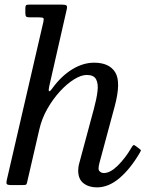

<svg xmlns="http://www.w3.org/2000/svg" viewBox="-20 -800 680 830"><path d="M584 -139Q543.5 -70 496.5 -30Q449.5 10 399 10Q364 10 341 -7.8Q318 -25.5 318 -63Q318 -67 319 -76.2Q320 -85.5 322 -92L386 -330Q397.5 -372.5 401.5 -405.2Q405.5 -438 395.5 -457Q385.5 -476 355 -476Q331 -476 300.2 -457Q269.5 -438 239 -404.8Q208.5 -371.5 184.5 -329.2Q160.5 -287 150 -240.5L98 -15.5Q96 -5 93.5 -2.5Q91 0 77.5 0H28.5Q11.5 0 9 -5Q6.5 -10 9.5 -22.5L167.5 -705.5Q170.5 -718.5 167.2 -721.8Q164 -725 146.5 -725H108.5Q96 -725 92.8 -728.8Q89.5 -732.5 89.5 -745.5V-761.5Q89.5 -772.5 91.8 -776.2Q94 -780 104.5 -780H248.5Q263.5 -780 267.5 -776Q271.5 -772 268.5 -759.5L192.5 -425.5Q189 -409.5 192 -406Q195 -402.5 206 -418Q245 -471.5 292 -500.2Q339 -529 387 -529Q452.5 -529 478.2 -487.2Q504 -445.5 476 -341L410 -96Q406 -81 406 -71Q406 -63 412.8 -57.5Q419.5 -52 429 -52Q456.5 -52 489 -84Q521.5 -116 547.5 -160.5Q553 -170.5 556.5 -172.5Q560 -174.5 568.5 -167.5L583 -156.5Q590 -151.5 589 -148.8Q588 -146 584 -139Z"/></svg>

Font: Besley
Style: Italic
Weight: 400
Italic angle: -13°
Designer: Owen Earl
Foundry: indestructible type*
Version: Version 4.000; ttfautohint (v1.8.4.7-5d5b)